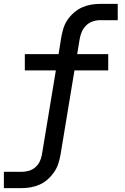

<svg xmlns="http://www.w3.org/2000/svg" viewBox="-27 -755 647 990"><path d="M-7 215V131H84Q102 131 120.5 126Q139 121 154 108.5Q169 96 177.5 78.5Q186 61 189 43L261 -392H101V-476H275L289 -563Q293 -586 300 -609Q307 -632 321 -652.5Q335 -673 354.5 -690Q374 -707 396.5 -717Q419 -727 442.5 -731Q466 -735 489 -735H580V-651H489Q469 -651 449.5 -644Q430 -637 415.5 -622Q401 -607 393.5 -588Q386 -569 383 -549L371 -476H531V-392H357L285 43Q281 66 273.5 89Q266 112 252 132.5Q238 153 219 170Q200 187 177 197Q154 207 130.5 211Q107 215 84 215Z"/></svg>

Font: Iosevka Medium Extended
Style: Italic
Weight: 500
Width: 7
Italic angle: -9°
Monospace: yes
Designer: Belleve Invis
Foundry: Belleve Invis
Version: Version 32.5.0; ttfautohint (v1.8.4)